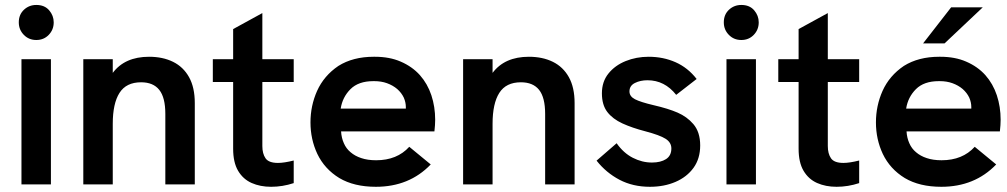

<svg xmlns="http://www.w3.org/2000/svg" viewBox="-20 -726 3964 756"><path d="M180.5 0H64.5V-493H180.5ZM123 -568.5Q93.5 -568.5 73.8 -588.8Q54 -609 54 -638Q54 -668.5 74.2 -687.5Q94.5 -706.5 123 -706.5Q155.5 -706.5 173.5 -685.5Q191.5 -664.5 191.5 -638Q191.5 -609 172 -588.8Q152.5 -568.5 123 -568.5Z M747 0H631V-277.5Q631 -342 607.2 -372Q583.5 -402 535.5 -402Q477 -402 450.5 -360.2Q424 -318.5 424 -238.5V0H308V-493H424V-439Q471.5 -502.5 567 -502.5Q621 -502.5 661.5 -482.5Q702 -462.5 724.5 -422Q747 -381.5 747 -320Z M1047.5 9.5Q1004.5 9.5 970.8 -5.5Q937 -20.5 917.5 -53.5Q898 -86.5 898 -140.5V-403H818V-493H898V-611.5L1013 -674.5V-493H1136.5V-403H1013V-151Q1013 -121 1025.5 -102.8Q1038 -84.5 1074.5 -84.5Q1098.5 -84.5 1136.5 -94V-5Q1092.5 9.5 1047.5 9.5Z M1460 9.5Q1374 9.5 1316 -25Q1258 -60.5 1229.5 -120Q1202.5 -177.5 1202.5 -244Q1202.5 -309.5 1228.5 -368Q1255.5 -428 1312.5 -466.5Q1370 -502.5 1451.5 -502.5H1456Q1514 -502.5 1557.5 -483.5Q1603 -464 1633.5 -430Q1663.5 -396 1678.5 -351Q1693.5 -305.5 1693.5 -254.5Q1693.5 -234.5 1690.5 -208.5H1323Q1324.5 -183 1334 -162Q1343 -141 1360.5 -126.5Q1378 -111.5 1402.5 -103.5Q1427.5 -95 1461 -95Q1543.5 -95 1591.5 -148L1676 -78.5Q1591.5 9.5 1460 9.5ZM1578 -298.5V-304.5Q1578 -323 1570 -341.5Q1561 -360.5 1544 -375.5Q1527 -390 1503.5 -398.5Q1481 -406.5 1454 -406.5H1450Q1391.5 -406.5 1360 -375Q1328.5 -343.5 1321.5 -298.5Z M2242.5 0H2126.5V-277.5Q2126.5 -342 2102.8 -372Q2079 -402 2031 -402Q1972.5 -402 1946 -360.2Q1919.5 -318.5 1919.5 -238.5V0H1803.5V-493H1919.5V-439Q1967 -502.5 2062.5 -502.5Q2116.5 -502.5 2157 -482.5Q2197.5 -462.5 2220 -422Q2242.5 -381.5 2242.5 -320Z M2539 9.5Q2472 9.5 2419.2 -18.2Q2366.5 -46 2329 -93.5L2408 -162Q2435 -123.5 2471.5 -104.8Q2508 -86 2547 -86Q2581.5 -86 2602.5 -99.5Q2623.5 -113 2623.5 -141.5Q2623.5 -165 2600.8 -179.5Q2578 -194 2521 -209Q2469 -222.5 2430.8 -240Q2392.5 -257.5 2371.2 -285.2Q2350 -313 2350 -358.5Q2350 -404.5 2375.8 -436.5Q2401.5 -468.5 2443.5 -485.5Q2485.5 -502.5 2534 -502.5Q2591.5 -502.5 2640 -481Q2688.5 -459.5 2723 -415L2642.5 -352.5Q2597 -410 2529.5 -410Q2501 -410 2479.8 -399.2Q2458.5 -388.5 2458.5 -366Q2458.5 -346.5 2480.2 -335.2Q2502 -324 2553 -312Q2611.5 -298.5 2648.2 -282.5Q2685 -266.5 2710 -237.5Q2737 -206 2737 -153.5Q2737 -101.5 2710.8 -65.2Q2684.5 -29 2639.8 -9.8Q2595 9.5 2539 9.5Z M2956.5 0H2840.5V-493H2956.5ZM2899 -568.5Q2869.5 -568.5 2849.8 -588.8Q2830 -609 2830 -638Q2830 -668.5 2850.2 -687.5Q2870.5 -706.5 2899 -706.5Q2931.5 -706.5 2949.5 -685.5Q2967.5 -664.5 2967.5 -638Q2967.5 -609 2948 -588.8Q2928.5 -568.5 2899 -568.5Z M3274 9.5Q3231 9.5 3197.2 -5.5Q3163.5 -20.5 3144 -53.5Q3124.5 -86.5 3124.5 -140.5V-403H3044.5V-493H3124.5V-611.5L3239.5 -674.5V-493H3363V-403H3239.5V-151Q3239.5 -121 3252 -102.8Q3264.5 -84.5 3301 -84.5Q3325 -84.5 3363 -94V-5Q3319 9.5 3274 9.5Z M3686.5 9.5Q3600.5 9.5 3542.5 -25Q3484.5 -60.5 3456 -120Q3429 -177.5 3429 -244Q3429 -309.5 3455 -368Q3482 -428 3539 -466.5Q3596.5 -502.5 3678 -502.5H3682.5Q3740.5 -502.5 3784 -483.5Q3829.5 -464 3860 -430Q3890 -396 3905 -351Q3920 -305.5 3920 -254.5Q3920 -234.5 3917 -208.5H3549.5Q3551 -183 3560.5 -162Q3569.5 -141 3587 -126.5Q3604.5 -111.5 3629 -103.5Q3654 -95 3687.5 -95Q3770 -95 3818 -148L3902.5 -78.5Q3818 9.5 3686.5 9.5ZM3804.5 -298.5V-304.5Q3804.5 -323 3796.5 -341.5Q3787.5 -360.5 3770.5 -375.5Q3753.5 -390 3730 -398.5Q3707.5 -406.5 3680.5 -406.5H3676.5Q3618 -406.5 3586.5 -375Q3555 -343.5 3548 -298.5ZM3699 -555H3614.5L3725 -697H3849.5Z"/></svg>

Font: Acari Sans Neue
Style: Bold
Weight: 700
Designer: Alfredo Marco Pradil (font), Cristiano Sobral (main changes)
Foundry: Hanken Design Co. (font), Cristiano Sobral (main changes)
Version: Version 2.459;March 19, 2022;FontCreator 14.0.0.2808 64-bit;